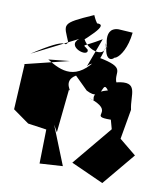

<svg xmlns="http://www.w3.org/2000/svg" viewBox="-137 -914 893 1058"><g transform="rotate(10 309.0 -385.0)"><path d="M335 -420C441 -364 405 -503 450 -441C318 -406 427 -352 351 -384C527 -328 356 -283 494 -285L508 -234L326 -15L508 67L659 -114L565 -191L594 -358C575 -440 613 -523 488 -493C465 -550 532 -580 368 -611C269 -459 177 -502 97 -552L215 -564L-33 -503H-27L-41 -249L49 -185L153 -170L149 21L278 13L191 -204L213 -165L238 -408C264 -389 191 -449 263 -491ZM393 -695C419 -607 293 -633 268 -711C329 -778 228 -727 248 -672C374 -784 398 -823 232 -774C365 -811 345 -742 304 -837C127 -759 150 -761 189 -663C158 -625 209 -707 -6 -566L245 -693C177 -641 314 -596 302 -642C269 -674 258 -645 373 -714L313 -552C347 -594 371 -544 399 -687C404 -574 475 -607 472 -686C396 -585 511 -605 529 -778L449 -783C351 -779 415 -638 421 -644Z"/></g></svg>

Font: Asimov Silicon
Style: Regular
Weight: 400
Designer: Google
Version: Version 2.000980; 2014